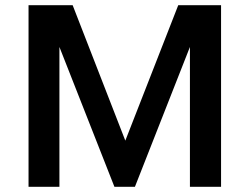

<svg xmlns="http://www.w3.org/2000/svg" viewBox="-20 -720 962 740"><path d="M90 0V-700H260L463 -178L667 -700H832V0H712V-539L500 0H421L209 -539V0Z"/></svg>

Font: Fivo Sans Med
Style: Regular
Weight: 450
Designer: Alexander Slobzheninov
Foundry: Alexander Slobzheninov
Version: 1.0